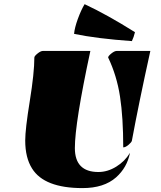

<svg xmlns="http://www.w3.org/2000/svg" viewBox="-20 -915 790 944"><path d="M619.1 -163.6Q605 -91.3 550.8 -43Q491.2 9.8 385.7 9.8Q197.8 9.8 137.7 -86.4Q104 -139.6 104 -224.1Q104 -279.8 126.5 -418.5Q148.9 -557.1 148.9 -632.3Q148.9 -639.2 164.6 -651.9Q180.2 -664.6 191.4 -664.6H424.3Q348.1 -310.1 348.1 -187Q348.1 -69.3 463.9 -69.3Q508.8 -69.3 551.3 -95.5Q593.8 -121.6 619.1 -163.6ZM585.9 -190.4Q585.9 -336.9 570.1 -440.2Q554.2 -543.5 511.7 -632.3Q511.7 -639.2 527.3 -651.9Q543 -664.6 554.2 -664.6H719.2Q662.1 -405.8 628.4 -223.1Q627 -215.8 612.1 -203.1Q597.2 -190.4 585.9 -190.4ZM628.4 -712.9Q456.1 -725.1 344.2 -748.5Q346.7 -777.8 362.5 -821.5Q378.4 -865.2 396 -894.5Q505.9 -843.3 643.6 -756.8Q637.7 -731.9 628.4 -712.9Z"/></svg>

Font: Emblema One
Style: Regular
Weight: 400
Designer: Riccardo De Franceschi
Foundry: Riccardo De Franceschi
Version: Version 1.003